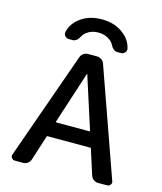

<svg xmlns="http://www.w3.org/2000/svg" viewBox="-136 -1076 975 1153"><g transform="rotate(15 351.5 -499.5)"><path d="M245.1 -311.5Q244.1 -307.6 248 -307.6H453.1Q458 -307.6 457 -311.5L352.5 -636.7Q352.5 -637.7 351.6 -637.7Q350.6 -637.7 350.6 -636.7ZM280.3 -721.7Q285.2 -736.3 298.3 -745.1Q311.5 -753.9 326.2 -753.9H380.9Q396.5 -753.9 409.7 -745.1Q422.9 -736.3 427.7 -721.7L664.1 -53.7Q666 -49.8 666 -45.9Q666 -38.1 661.1 -32.2Q653.3 -21.5 640.6 -21.5H584Q569.3 -21.5 556.6 -30.8Q543.9 -40 539.1 -54.7L489.3 -210Q488.3 -213.9 484.4 -213.9H218.8Q214.8 -213.9 213.9 -210L164.1 -54.7Q159.2 -40 146.5 -30.8Q133.8 -21.5 119.1 -21.5H66.4Q54.7 -21.5 46.9 -32.2Q42 -38.1 42 -45.9Q42 -49.8 43.9 -53.7ZM546.9 -844.7Q546.9 -841.8 546.9 -838.9Q546.9 -829.1 539.1 -821.3Q529.3 -810.5 515.6 -810.5H492.2Q466.8 -810.5 450.2 -843.8Q442.4 -859.4 426.8 -871.1Q396.5 -894.5 353.5 -894.5Q310.5 -894.5 281.2 -871.1Q265.6 -859.4 257.8 -843.8Q240.2 -810.5 214.8 -810.5H191.4Q177.7 -810.5 168 -821.3Q160.2 -829.1 160.2 -838.9Q160.2 -841.8 160.2 -844.7Q170.9 -895.5 212.9 -929.7Q268.6 -976.6 353.5 -976.6Q438.5 -976.6 494.1 -929.7Q536.1 -895.5 546.9 -844.7Z"/></g></svg>

Font: Gen Jyuu GothicL Medium
Style: Regular
Weight: 500
Designer: [Source Han Sans]
Ryoko NISHIZUKA  (kana & ideographs); Paul D. Hunt (Latin, Greek & Cyrillic); Wenlong ZHANG  (bopomofo
Version: Version 1.002.20150607